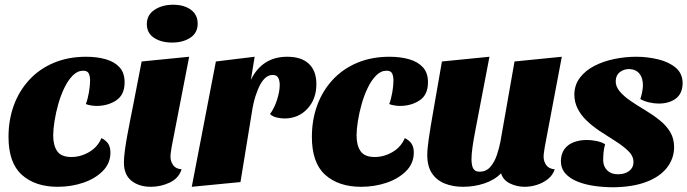

<svg xmlns="http://www.w3.org/2000/svg" viewBox="-20 -770 2907 812"><path d="M224 20Q129 20 72.5 -30.5Q16 -81 16 -191Q16 -263 38.5 -324.5Q61 -386 104 -432.5Q147 -479 208 -504.5Q269 -530 344 -530Q390 -530 427 -519.5Q464 -509 485.5 -485.5Q507 -462 507 -422Q507 -369 471.5 -345.5Q436 -322 388 -322Q379 -322 365.5 -324Q352 -326 343 -330Q351 -350 356 -379Q361 -408 361 -430Q361 -447 355.5 -459Q350 -471 332 -471Q308 -471 288 -451Q268 -431 252.5 -399Q237 -367 226.5 -330Q216 -293 210.5 -257.5Q205 -222 205 -197Q205 -155 222 -130.5Q239 -106 282 -106Q321 -106 357 -127Q393 -148 409 -186Q429 -176 438 -161.5Q447 -147 447 -125Q447 -79 414.5 -46.5Q382 -14 331.5 3Q281 20 224 20Z M618 20Q568 20 536 -5.5Q504 -31 504 -83Q504 -102 508 -133Q512 -164 518.5 -198.5Q525 -233 531 -264Q537 -295 541 -314L579 -510L780 -530L706 -149Q705 -141 703 -129Q701 -117 701 -107Q701 -88 712 -72Q723 -56 748 -54Q736 -16 698 2Q660 20 618 20ZM708 -590Q662 -590 631.5 -610Q601 -630 601 -668Q601 -707 633.5 -728.5Q666 -750 712 -750Q758 -750 787 -729Q816 -708 816 -670Q816 -631 785 -610.5Q754 -590 708 -590Z M791 20 893 -510 1057 -530 1041 -432Q1064 -480 1102.5 -505Q1141 -530 1195 -530Q1255 -530 1286.5 -500Q1318 -470 1318 -414Q1318 -351 1280 -310Q1242 -269 1183 -269Q1166 -269 1148.5 -273.5Q1131 -278 1122 -288Q1139 -310 1151 -346Q1163 -382 1163 -411Q1163 -428 1157 -440.5Q1151 -453 1133 -453Q1118 -453 1105 -443Q1092 -433 1081 -413Q1070 -393 1060.5 -363.5Q1051 -334 1045 -294L997 0Z M1507 20Q1412 20 1355.5 -30.5Q1299 -81 1299 -191Q1299 -263 1321.5 -324.5Q1344 -386 1387 -432.5Q1430 -479 1491 -504.5Q1552 -530 1627 -530Q1673 -530 1710 -519.5Q1747 -509 1768.5 -485.5Q1790 -462 1790 -422Q1790 -369 1754.5 -345.5Q1719 -322 1671 -322Q1662 -322 1648.5 -324Q1635 -326 1626 -330Q1634 -350 1639 -379Q1644 -408 1644 -430Q1644 -447 1638.5 -459Q1633 -471 1615 -471Q1591 -471 1571 -451Q1551 -431 1535.5 -399Q1520 -367 1509.5 -330Q1499 -293 1493.5 -257.5Q1488 -222 1488 -197Q1488 -155 1505 -130.5Q1522 -106 1565 -106Q1604 -106 1640 -127Q1676 -148 1692 -186Q1712 -176 1721 -161.5Q1730 -147 1730 -125Q1730 -79 1697.5 -46.5Q1665 -14 1614.5 3Q1564 20 1507 20Z M1938 20Q1895 20 1860.5 6Q1826 -8 1806.5 -37.5Q1787 -67 1787 -115Q1787 -139 1793.5 -184.5Q1800 -230 1814 -309Q1828 -388 1849 -510L2050 -530Q2029 -422 2015 -347.5Q2001 -273 1991.5 -224.5Q1982 -176 1978 -146Q1974 -116 1974 -96Q1974 -83 1976.5 -71Q1979 -59 1986 -51.5Q1993 -44 2009 -44Q2036 -44 2053.5 -64Q2071 -84 2081 -113.5Q2091 -143 2096 -169L2156 -510L2356 -530L2284 -149Q2283 -141 2281 -129Q2279 -117 2279 -107Q2279 -88 2290 -72Q2301 -56 2326 -54Q2318 -29 2297 -12.5Q2276 4 2250 12Q2224 20 2199 20Q2166 20 2137 6Q2108 -8 2099 -37Q2072 -9 2029 5.5Q1986 20 1938 20Z M2574 22Q2534 22 2494.5 16.5Q2455 11 2422.5 -2Q2390 -15 2371 -36.5Q2352 -58 2352 -90Q2353 -119 2366.5 -138.5Q2380 -158 2405 -168Q2430 -178 2462 -178Q2482 -178 2503.5 -173.5Q2525 -169 2539 -160Q2534 -141 2532.5 -125.5Q2531 -110 2531 -90Q2532 -65 2548.5 -49Q2565 -33 2593 -33Q2623 -33 2641 -47Q2659 -61 2659 -83Q2660 -109 2637.5 -131Q2615 -153 2581.5 -174Q2548 -195 2513 -218Q2484 -238 2460.5 -260.5Q2437 -283 2423 -310.5Q2409 -338 2409 -372Q2410 -412 2433 -442Q2456 -472 2494 -491.5Q2532 -511 2578 -520.5Q2624 -530 2671 -530Q2718 -530 2763.5 -519Q2809 -508 2838 -483.5Q2867 -459 2867 -417Q2866 -374 2838 -353Q2810 -332 2765 -332Q2746 -332 2725 -337Q2704 -342 2688 -351Q2692 -363 2695 -377Q2698 -391 2699 -406Q2700 -438 2685 -457.5Q2670 -477 2641 -478Q2619 -478 2602 -465.5Q2585 -453 2584 -428Q2583 -405 2600.5 -384Q2618 -363 2646.5 -343.5Q2675 -324 2707 -305Q2742 -284 2770 -261.5Q2798 -239 2814.5 -211.5Q2831 -184 2831 -146Q2830 -98 2800 -60Q2770 -22 2713 -0.5Q2656 21 2574 22Z"/></svg>

Font: Sansita Swashed Light ExtraBold
Style: Regular
Weight: 800
Version: Version 1.003